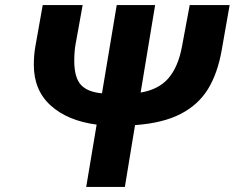

<svg xmlns="http://www.w3.org/2000/svg" viewBox="-20 -735 923 755"><path d="M360 -245Q246 -260 179.5 -320Q113 -380 113 -480Q113 -519 119 -552L148 -715H305L277 -560Q272 -533 272 -492Q273 -428 299 -400.5Q325 -373 381 -368L439 -715H590L533 -371Q604 -383 642 -427Q680 -471 695 -549L726 -715H883L852 -539Q836 -447 798 -385Q760 -323 690.5 -287Q621 -251 511 -243L471 0H319Z"/></svg>

Font: Nebula Sans Bold
Style: Regular
Weight: 700
Italic angle: -9°
Designer: Paul D. Hunt for Adobe (as Source Sans)
Foundry: Nebula Entertainment & Broadcasting LLC
Version: Version 1.010